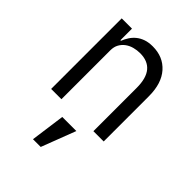

<svg xmlns="http://www.w3.org/2000/svg" viewBox="-218 -616 964 964"><g transform="rotate(45 264.0 -134.5)"><path d="M219 60H319L249 243H194ZM80 0V-501H153V-419H157Q164 -437 175 -454Q186 -471 202 -484Q218 -497 239.5 -504.5Q261 -512 290 -512Q364 -512 408.5 -462Q453 -412 453 -321V0H380V-307Q380 -376 352 -409.5Q324 -443 269 -443Q248 -443 227 -437.5Q206 -432 189.5 -420Q173 -408 163 -390Q153 -372 153 -347V0Z"/></g></svg>

Font: PlemolJP
Style: Regular
Weight: 400
Monospace: yes
Version: v2.0.4; ttfautohint (v1.8.4.7-5d5b-dirty) -l 6 -r 45 -G 200 